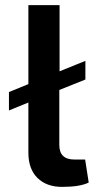

<svg xmlns="http://www.w3.org/2000/svg" viewBox="-20 -720 384 751"><path d="M313 -96 327 -6Q293 11 223 11Q162 11 126.5 -24Q91 -59 91 -123V-319L15 -288V-360L91 -391V-700H213V-441L314 -482V-409L212 -368V-153Q212 -96 271 -96Z"/></svg>

Font: Exo 2 Semi Bold
Style: Regular
Weight: 600
Designer: Natanael Gama
Version: Version 1.001;PS 001.001;hotconv 1.0.88;makeotf.lib2.5.64775